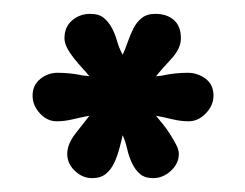

<svg xmlns="http://www.w3.org/2000/svg" viewBox="-20 -696 354 277"><path d="M157 -617Q161 -626 164.5 -636Q168 -646 172.5 -655Q177 -664 184.5 -670Q192 -676 204 -676Q221 -676 231 -667Q241 -658 241 -641Q241 -626 227.5 -611.5Q214 -597 205 -586L215 -587H214Q223 -589 232.5 -590Q242 -591 251 -591Q265 -591 276.5 -582.5Q288 -574 288 -558Q288 -544 277 -532.5Q266 -521 252 -521Q241 -521 228.5 -524Q216 -527 205 -529Q209 -524 214.5 -517.5Q220 -511 225 -503Q230 -495 234 -487.5Q238 -480 238 -474Q238 -460 226.5 -449.5Q215 -439 201 -439Q189 -439 182 -445Q175 -451 170.5 -460.5Q166 -470 163.5 -481Q161 -492 157 -501Q155 -492 152 -481Q149 -470 144.5 -460.5Q140 -451 132.5 -445Q125 -439 113 -439Q99 -439 88 -449.5Q77 -460 77 -474Q77 -488 89 -503.5Q101 -519 109 -529Q98 -527 85.5 -524Q73 -521 62 -521Q48 -521 37.5 -532.5Q27 -544 27 -558Q27 -573 38 -582Q49 -591 63 -591Q72 -591 81.5 -590Q91 -589 100 -587H99Q99 -587 101 -587L109 -586Q105 -591 99 -597.5Q93 -604 87 -611.5Q81 -619 77 -626.5Q73 -634 73 -641Q73 -657 84 -666.5Q95 -676 110 -676Q123 -676 130 -670Q137 -664 141.5 -655.5Q146 -647 149 -636.5Q152 -626 157 -617Z"/></svg>

Font: Reclame
Style: Regular
Weight: 400
Designer: Peter Wiegel
Foundry: Peter Wiegel
Version: Version 1.000